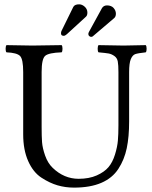

<svg xmlns="http://www.w3.org/2000/svg" viewBox="-20 -855 701 885"><path d="M514.2 -792Q514.2 -778.8 506.8 -772L408.2 -688Q405.3 -685.1 399.9 -685.1Q396 -685.1 391.6 -688.5Q387.2 -691.9 387.2 -698.2Q387.2 -700.7 387.9 -703.1Q388.7 -705.6 390.6 -709L450.2 -817.9Q458 -830.1 473.1 -830.1Q493.2 -830.1 503.7 -818.1Q514.2 -806.2 514.2 -792ZM382.8 -796.9Q382.8 -783.7 376 -777.8L288.1 -697.3Q279.8 -689.9 273.9 -689.9Q260.7 -689.9 261.2 -702.1Q261.2 -708 263.7 -712.9L317.9 -823.2Q324.7 -835.4 345.2 -835Q358.4 -835 370.6 -824Q382.8 -813 382.8 -796.9ZM171.9 -522.9V-269Q171.9 -227.1 173.8 -200Q175.8 -172.9 188 -137.9Q200.2 -103 223.1 -81.1Q274.9 -31.2 341.8 -30.8Q390.6 -30.8 425.8 -46.4Q460.9 -62 480 -84.5Q499 -106.9 510 -142.6Q521 -178.2 523.4 -207.5Q525.9 -236.8 525.9 -276.9V-522.9Q525.9 -555.2 522.9 -571.5Q520 -587.9 507.1 -596.9Q494.1 -606 481 -608.4Q467.8 -610.8 434.1 -613.8Q430.2 -617.7 430.2 -629.9Q430.2 -642.1 434.1 -647Q534.2 -645 549.8 -645Q553.7 -645 651.9 -647Q655.8 -642.1 655.8 -630.1Q655.8 -618.2 651.9 -613.8Q615.7 -609.9 603.3 -605.5Q590.8 -601.1 583 -582.5Q575.2 -564 575.2 -522.9V-294.9Q575.2 -224.1 564.2 -171.6Q553.2 -119.1 525.6 -76.7Q498 -34.2 447 -12.2Q396 9.8 320.8 9.8Q281.7 9.8 245.4 -0.7Q209 -11.2 170.9 -36.1Q132.8 -61 109.9 -112.5Q86.9 -164.1 86.9 -235.8V-522.9Q86.9 -582 72.5 -596.9Q58.1 -611.8 9.8 -613.8Q5.9 -617.7 5.9 -629.9Q5.9 -642.1 9.8 -647Q109.9 -645 128.9 -645Q166 -645 264.2 -647Q268.1 -642.1 268.1 -630.1Q268.1 -618.2 264.2 -613.8Q204.1 -611.8 188 -597.4Q171.9 -583 171.9 -522.9Z"/></svg>

Font: Linux Libertine Capitals
Style: Small Caps
Weight: 400
Designer: Philipp H. Poll
Foundry: Philipp H. Poll
Version: Version 5.1.3